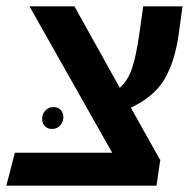

<svg xmlns="http://www.w3.org/2000/svg" viewBox="-50 -586 615 606"><path d="M363 -246 455 -82H456L444 0H-30L-3 -104H304L43 -566H185L328 -309Q354 -332 367 -371Q380 -410 390 -481L402 -566H526L514 -478Q502 -392 469.5 -336.5Q437 -281 363 -246ZM150 -216Q150 -230 141.5 -239Q133 -248 119 -248Q103 -248 93 -237Q83 -226 83 -211Q83 -197 91.5 -188Q100 -179 114 -179Q130 -179 140 -190Q150 -201 150 -216Z"/></svg>

Font: FiraGO Medium
Style: Italic
Weight: 500
Italic angle: -8°
Designer: bBox Type GmbH
Foundry: bBox Type GmbH
Version: Version 1.001